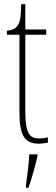

<svg xmlns="http://www.w3.org/2000/svg" viewBox="-20 -677 269 918"><path d="M167 10C178 10 194 8 209 5V-20C192 -17 181 -15 165 -15C123 -15 101 -40 101 -140V-511H201V-536H101V-657H81C80 -610 80 -575 63 -553C54 -540 38 -532 13 -530V-511H73V-141C73 -26 99 10 167 10ZM104 208V221H116C131 181 149 113 159 71V61H120C117 114 111 159 104 208Z"/></svg>

Font: Noto Serif Sinhala ExtraCondensed Thin
Style: Regular
Weight: 100
Width: 2
Designer: Jelle Bosma - Monotype Design Team
Foundry: Monotype Imaging Inc.
Version: Version 2.007